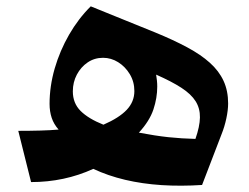

<svg xmlns="http://www.w3.org/2000/svg" viewBox="-20 -569 779 600"><path d="M37.1 -160.1 77.1 0Q181.2 0 271.6 -41.3Q317.2 -19.8 371 -7.1Q424.8 5.6 485.4 9.5Q546.1 13.3 611.5 9L672.3 -149.4Q681.6 -172.3 687.3 -198.8Q692.9 -225.3 692.9 -245.6Q692.9 -285.4 678.6 -316.3Q664.3 -347.3 635.9 -372.8Q607.5 -398.4 564.7 -421.3Q522 -444.2 465.2 -467.5Q422 -485.4 372.1 -505.2Q322.3 -525 263.6 -549.2Q225 -511 196 -460.8Q167 -410.5 150.9 -354.9Q134.9 -299.3 134.9 -244.3Q134.9 -220.8 141.5 -200.9Q148.1 -181 163.1 -164.1Q138.7 -161.9 105.9 -161Q73 -160.1 37.1 -160.1ZM414 -154.5Q447.4 -190.9 459.4 -226.9Q471.4 -262.8 471.4 -298.6Q471.4 -308.3 470.4 -317.3Q469.5 -326.4 467.9 -335.8Q516.3 -314.5 546.8 -294.7Q577.3 -274.9 591.3 -252.6Q605.3 -230.3 604.8 -201.9Q604.3 -173.5 590.7 -134.9Q547.4 -136 506.4 -140.3Q465.4 -144.7 414 -154.5ZM303.2 -179.3Q256.2 -198.1 231.9 -222.3Q207.6 -246.5 207.6 -283.5Q207.6 -312.2 220.2 -335.9Q232.8 -359.6 254 -374Q275.3 -388.4 302 -388.4Q327.1 -388.4 349.3 -374.6Q371.5 -360.7 385.7 -337.1Q399.9 -313.5 399.9 -284.4Q399.9 -251.1 376.1 -225.9Q352.3 -200.7 303.2 -179.3Z"/></svg>

Font: Pinar-VF-FD
Style: Regular
Weight: 300
Designer: Amin Abedi
Version: Version 3.0